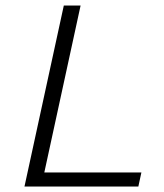

<svg xmlns="http://www.w3.org/2000/svg" viewBox="-20 -678 598 698"><path d="M69 0 212 -658H273L130 0ZM90 0 100 -51H494L483 0Z"/></svg>

Font: Ysabeau Office Light
Style: Italic
Weight: 300
Italic angle: -12°
Designer: Christian Thalmann (Catharsis Fonts)
Version: Version 2.001;gftools[0.9.30]; featfreeze: tnum,lnum,ss02